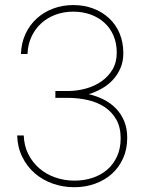

<svg xmlns="http://www.w3.org/2000/svg" viewBox="-20 -741 640 770"><path d="M202.1 -376H256.3Q290.5 -376.5 325 -386Q359.4 -395.5 386.7 -414.6Q414.1 -433.6 431.2 -462.2Q448.2 -490.7 448.2 -529.8Q448.2 -567.9 435.1 -598.4Q421.9 -628.9 398.4 -650.1Q375 -671.4 343 -682.9Q311 -694.3 273.9 -694.3Q235.8 -694.3 202.9 -682.1Q169.9 -669.9 145.5 -647.7Q121.1 -625.5 106.4 -594.2Q91.8 -563 90.3 -524.4H64Q65.4 -568.4 82 -604.5Q98.6 -640.6 127 -666.5Q155.3 -692.4 192.9 -706.5Q230.5 -720.7 273.9 -720.7Q316.9 -720.7 353.5 -707Q390.1 -693.4 417.2 -668.2Q444.3 -643.1 459.5 -607.4Q474.6 -571.8 474.6 -527.8Q474.6 -495.1 463.4 -468.5Q452.1 -441.9 433.3 -421.4Q414.6 -400.9 389.4 -386.5Q364.3 -372.1 335.9 -363.3Q367.7 -356 395.8 -341.8Q423.8 -327.6 444.8 -306.2Q465.8 -284.7 478 -255.4Q490.2 -226.1 490.2 -188.5Q490.2 -142.6 473.6 -106Q457 -69.3 428.5 -43.7Q399.9 -18.1 361.1 -4.2Q322.3 9.8 278.3 9.8Q231.9 9.8 190.9 -4.9Q149.9 -19.5 118.9 -46.6Q87.9 -73.7 69.1 -112.1Q50.3 -150.4 48.8 -197.8H75.2Q76.7 -156.2 93.5 -122.8Q110.4 -89.4 137.9 -65.7Q165.5 -42 201.7 -29.3Q237.8 -16.6 278.3 -16.6Q317.4 -16.6 351.3 -27.8Q385.3 -39.1 410.2 -60.8Q435.1 -82.5 449.5 -114Q463.9 -145.5 463.9 -186.5Q463.9 -231.4 446 -262.2Q428.2 -293 399.2 -312Q370.1 -331.1 332.8 -339.6Q295.4 -348.1 256.3 -348.6H202.1Z"/></svg>

Font: Roboto Mono Thin
Style: Regular
Weight: 250
Designer: Google
Version: Version 2.000985; 2015; ttfautohint (v1.3)